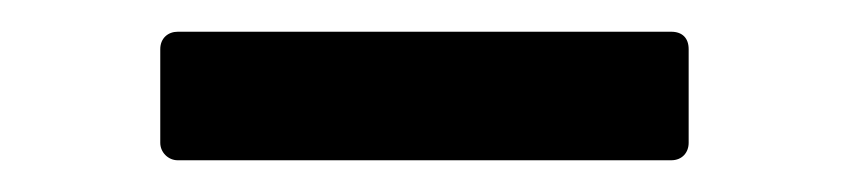

<svg xmlns="http://www.w3.org/2000/svg" viewBox="-20 -380 544 121"><path d="M403 -279C410 -279 414 -284 414 -290V-349C414 -356 410 -360 403 -360H92C86 -360 81 -356 81 -349V-290C81 -284 86 -279 92 -279Z"/></svg>

Font: LINE Seed JP_OTF Regular
Style: Regular
Weight: 400
Designer: LY Corporation & Fontrix & Fontworks
Version: Version 1.002